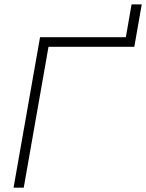

<svg xmlns="http://www.w3.org/2000/svg" viewBox="-20 -865 673 885"><path d="M42.5 0 164.6 -693.4H560.1L586.4 -844.7H633.3L599.1 -649.4H203.6L89.4 0Z"/></svg>

Font: CaskaydiaCove NF ExtraLight
Style: Italic
Weight: 200
Italic angle: -10°
Designer: Aaron Bell
Foundry: Saja Typeworks
Version: Version 2111.001; VTT 6.35;Nerd Fonts 3.2.1